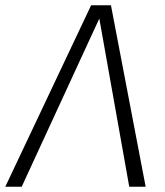

<svg xmlns="http://www.w3.org/2000/svg" viewBox="-41 -705 623 725"><path d="M509 0H447L334 -635L41 0H-21L303 -685H378Z"/></svg>

Font: FiraGO Light
Style: Italic
Weight: 300
Italic angle: -8°
Designer: bBox Type GmbH
Foundry: bBox Type GmbH
Version: Version 1.001